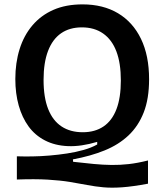

<svg xmlns="http://www.w3.org/2000/svg" viewBox="-20 -693 750 877"><path d="M656 146Q587 159 538.5 162.5Q490 166 452 162.5Q414 159 378 152Q342 145 299 138Q256 131 198 127.5Q140 124 57 127V21Q89 22 127 21.5Q165 21 206 17.5Q247 14 286.5 8Q326 2 361.5 -8Q397 -18 424 -33V-45Q350 -23 290.5 -25.5Q231 -28 185.5 -51.5Q140 -75 110.5 -115.5Q81 -156 65.5 -211Q50 -266 50 -332Q50 -406 69.5 -468.5Q89 -531 128 -577Q167 -623 224 -648Q281 -673 357 -673Q451 -673 519 -632.5Q587 -592 624 -515.5Q661 -439 661 -331Q661 -242 636.5 -179.5Q612 -117 567 -74.5Q522 -32 458 -6Q394 20 313 35L314 46Q366 52 408.5 56Q451 60 489.5 60.5Q528 61 568 56.5Q608 52 656 40ZM358 -89Q414 -89 453 -115.5Q492 -142 512 -194.5Q532 -247 532 -325Q532 -405 511.5 -458.5Q491 -512 451 -540Q411 -568 354 -568Q298 -568 259 -541Q220 -514 199.5 -460.5Q179 -407 179 -328Q179 -248 200 -195Q221 -142 261 -115.5Q301 -89 358 -89Z"/></svg>

Font: Bricolage Grotesque 28pt SemiBold
Style: Regular
Weight: 600
Version: Version 1.001;gftools[0.9.33.dev8+g029e19f]